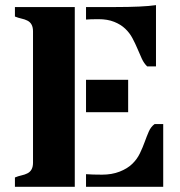

<svg xmlns="http://www.w3.org/2000/svg" viewBox="-20 -721 696 741"><path d="M268.6 -693.8V0H37.6V-36.1Q50.8 -41.5 63.2 -44.2Q75.7 -46.9 85.4 -51.8Q107.4 -62.5 107.4 -92.8V-600.1Q107.4 -630.9 85.4 -641.6Q75.7 -646.5 63.2 -649.2Q50.8 -651.9 37.6 -657.2V-693.8ZM312 -48.8Q336.4 -46.9 374 -46.9Q411.6 -46.9 441.7 -58.6Q471.7 -70.3 490.5 -88.6Q509.3 -106.9 520 -129.4Q530.8 -151.9 538.6 -173.6Q546.4 -195.3 554.4 -213.6Q562.5 -231.9 576.7 -242.2H609.9V0H312ZM312 -645.5V-693.8H422.4Q532.2 -693.8 582 -701.2V-464.8H547.9Q535.6 -476.6 527.3 -494.6Q519 -512.7 510.5 -533Q502 -553.2 491.2 -573.5Q480.5 -593.8 463.4 -610.1Q446.3 -626.5 420.7 -636.7Q395 -647 360.8 -647Q326.7 -647 312 -645.5ZM312 -413.1H474.6V-288.1H312Z"/></svg>

Font: Stardos Stencil
Style: Bold
Weight: 700
Designer: vernon adams
Foundry: vernon adams
Version: Version 1.000